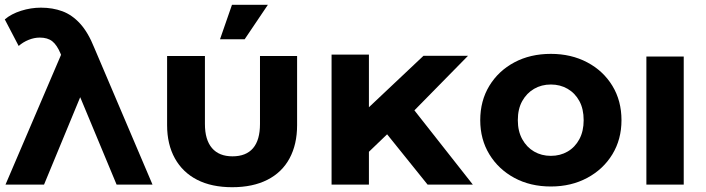

<svg xmlns="http://www.w3.org/2000/svg" viewBox="-31 -771 2949 802"><path d="M140 -739Q189 -739 229.5 -724Q270 -709 303.5 -672.5Q337 -636 363 -571L606 0H456L304 -365L153 0H-8L224 -542L222 -547Q207 -583 187.5 -598.5Q168 -614 135 -614Q112 -614 88.5 -604.5Q65 -595 47 -579L-11 -690Q16 -713 57 -726Q98 -739 140 -739Z M888 -607 938 -751H1088L991 -607ZM939 11Q853 11 792.5 -20Q732 -51 699.5 -109.5Q667 -168 667 -248V-537H825V-253Q825 -187 854.5 -152.5Q884 -118 940 -118Q997 -118 1026 -152Q1055 -186 1055 -253V-537H1210V-248Q1210 -168 1178.5 -109.5Q1147 -51 1086 -20Q1025 11 939 11Z M1755 0 1586 -210 1510 -137V0H1354V-543H1510V-323L1738 -538H1924L1700 -310L1944 0Z M2270 8Q2184 8 2117.5 -28Q2051 -64 2013 -126.5Q1975 -189 1975 -269Q1975 -350 2013 -412.5Q2051 -475 2117.5 -510.5Q2184 -546 2270 -546Q2355 -546 2422 -510.5Q2489 -475 2527 -412.5Q2565 -350 2565 -269Q2565 -189 2527 -126.5Q2489 -64 2422 -28Q2355 8 2270 8ZM2270 -120Q2309 -120 2340 -138Q2371 -156 2389 -189.5Q2407 -223 2407 -269Q2407 -316 2389 -349Q2371 -382 2340 -400Q2309 -418 2270 -418Q2231 -418 2200 -400Q2169 -382 2150.5 -349Q2132 -316 2132 -269Q2132 -223 2150.5 -189.5Q2169 -156 2200 -138Q2231 -120 2270 -120Z M2669 0V-535H2825V0Z"/></svg>

Font: Montserrat Z
Style: Bold
Weight: 700
Designer: Julieta Ulanovsky
Foundry: Julieta Ulanovsky
Version: Version 8.000